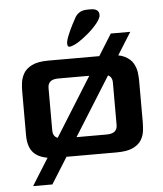

<svg xmlns="http://www.w3.org/2000/svg" viewBox="-55 -714 749 883"><g transform="rotate(-5 320.0 -272.5)"><path d="M182 0Q115 0 82.5 -27Q50 -54 50 -115V-320Q50 -335 52.5 -356.5Q55 -378 66.5 -399Q78 -420 105.5 -434Q133 -448 182 -448H458Q508 -448 535 -434Q562 -420 573.5 -399Q585 -378 587.5 -356.5Q590 -335 590 -320V-128Q590 -110 587.5 -88Q585 -66 573 -46Q561 -26 534 -13Q507 0 458 0ZM220 -86H420Q469 -86 469 -126V-322Q469 -362 420 -362H220Q172 -362 172 -322V-126Q172 -86 220 -86ZM62 121 479 -547H569L151 121ZM275 -518Q275 -531 284.5 -554.5Q294 -578 306 -601.5Q318 -625 325 -637Q334 -651 347.5 -658.5Q361 -666 385 -666H396Q435 -666 435 -637Q435 -622 416.5 -599Q398 -576 372.5 -554.5Q347 -533 325 -519Q309 -509 292 -504Q275 -499 275 -518Z"/></g></svg>

Font: Goldman
Style: Regular
Weight: 400
Designer: Jaikishan Patel
Version: Version 1.000; ttfautohint (v1.8.3)